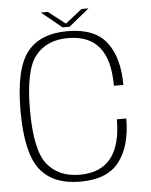

<svg xmlns="http://www.w3.org/2000/svg" viewBox="-55 -819 685 870"><g transform="rotate(-5 288.0 -384.5)"><path d="M276 4.5Q399 4.5 453.2 -67Q507.5 -138.5 507.5 -262.5H464.5Q464.5 -145.5 417.5 -86.2Q370.5 -27 275.5 -27Q179.5 -27 127.8 -91.5Q76 -156 76 -338.5Q76 -520.5 127.5 -584.5Q179 -648.5 275.5 -648.5Q370.5 -648.5 417.5 -591Q464.5 -533.5 464.5 -415H507.5Q507.5 -540.5 453.2 -610.2Q399 -680 276 -680Q150.5 -680 91.8 -604Q33 -528 33 -338.5Q33 -148.5 91.8 -72Q150.5 4.5 276 4.5ZM256 -699H287.5L380.5 -774.5H348.5L272.5 -714.5L195.5 -774.5H163.5Z"/></g></svg>

Font: Anybody UltraCondensed Thin ExtraLight
Style: Regular
Weight: 250
Version: Version 1.111